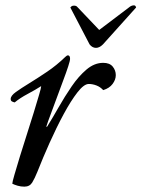

<svg xmlns="http://www.w3.org/2000/svg" viewBox="-20 -685 529 718"><path d="M366 -450Q390 -450 401.5 -436Q413 -422 413 -404Q413 -387 401 -371Q389 -355 366 -348Q355 -360 340.5 -365.5Q326 -371 312 -371Q294 -371 269.5 -339.5Q245 -308 218 -258Q191 -208 165.5 -151Q140 -94 120 -43Q110 -18 100.5 -2.5Q91 13 71 13Q58 13 46 9.5Q34 6 26 2Q26 -4 34 -31.5Q42 -59 54 -98.5Q66 -138 80 -181Q94 -224 106 -263.5Q118 -303 126 -330Q134 -357 134 -363Q114 -350 84 -334Q54 -318 35 -302Q30 -303 25 -305.5Q20 -308 20 -315Q20 -327 39.5 -341Q59 -355 90 -374Q121 -393 156.5 -417Q192 -441 224 -472Q230 -478 234 -478Q242 -478 242 -465Q242 -458 235 -436.5Q228 -415 216.5 -384.5Q205 -354 193 -321Q181 -288 170 -259Q159 -230 153 -211H156Q176 -243 199 -283.5Q222 -324 248 -362Q274 -400 303.5 -425Q333 -450 366 -450ZM351 -573 462 -657Q471 -665 481 -665Q487 -665 489 -657L365 -519Q352 -506 339 -506Q325 -506 315 -519L243 -657Q243 -657 246.5 -660.5Q250 -664 257 -664Q260 -664 263.5 -663Q267 -662 271 -657Z"/></svg>

Font: Sedan
Style: Italic
Weight: 400
Italic angle: -13.8°
Designer: Sebastian Salazar
Foundry: Sebastian Salazar
Version: Version 1.100; ttfautohint (v1.8.4.7-5d5b)